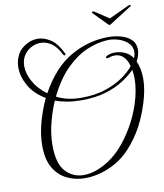

<svg xmlns="http://www.w3.org/2000/svg" viewBox="-87 -813 789 926"><g transform="rotate(-10 308.0 -349.5)"><path d="M605 -741Q610 -743 614.5 -741Q619 -739 613 -735L508 -668Q501 -664 499 -664Q497 -664 493 -668L427 -735Q426 -736 426 -738Q426 -741 429.5 -742Q433 -743 437 -741L506 -695ZM256 43Q208 43 167.5 23.5Q127 4 102.5 -37.5Q78 -79 78 -146Q78 -203 95 -263Q112 -323 135 -371Q82 -402 56 -447.5Q30 -493 30 -537Q30 -583 56 -617Q67 -631 91.5 -645Q116 -659 146 -659Q175 -659 207 -639Q239 -619 264 -566Q265 -565 265 -562Q265 -558 260.5 -557.5Q256 -557 254 -562Q233 -604 207.5 -620.5Q182 -637 156 -637Q131 -637 110 -625.5Q89 -614 77 -597Q59 -573 59 -540Q59 -503 81.5 -462.5Q104 -422 146 -392Q211 -509 298.5 -558.5Q386 -608 483 -608Q513 -608 543 -600Q573 -592 593 -573.5Q613 -555 613 -524Q613 -507 605 -485Q604 -481 601.5 -477Q599 -473 597 -468Q614 -431 614 -382Q614 -328 593 -262Q567 -181 532 -126.5Q497 -72 459 -37Q417 1 363 22Q309 43 256 43ZM304 -342Q373 -342 424.5 -359.5Q476 -377 511 -402Q546 -427 565 -451Q557 -481 540 -498Q523 -515 498 -515Q483 -515 466 -509Q464 -508 460 -508Q455 -508 455 -512Q455 -517 461 -520Q478 -529 501 -529Q524 -529 548 -519Q572 -509 587 -486Q594 -501 594 -517Q594 -544 574.5 -561.5Q555 -579 528 -587Q501 -595 478 -594Q429 -592 377 -570.5Q325 -549 275.5 -501Q226 -453 184 -369Q235 -342 304 -342ZM251 27Q298 27 348.5 0.5Q399 -26 439 -70Q474 -109 503.5 -159.5Q533 -210 552 -268Q573 -334 573 -389Q573 -401 572 -411.5Q571 -422 569 -432Q547 -409 510.5 -385Q474 -361 422.5 -345.5Q371 -330 303 -330Q266 -330 234 -335.5Q202 -341 176 -351Q158 -312 142.5 -254Q127 -196 127 -140Q127 -50 163 -11.5Q199 27 251 27Z"/></g></svg>

Font: Gwendolyn
Style: Regular
Weight: 400
Designer: Robert E. Leuschke
Foundry: Robert E. Leuschke
Version: Version 1.010; ttfautohint (v1.8.3)